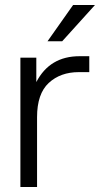

<svg xmlns="http://www.w3.org/2000/svg" viewBox="-20 -752 405 772"><path d="M62 -520H126V-422Q180 -526 300 -526H339V-462H297Q223 -462 176 -418.5Q129 -375 129 -281V0H62ZM274 -732H362L230 -586H171Z"/></svg>

Font: Aspekta 300
Style: Regular
Weight: 300
Designer: Ivo Dolenc
Version: Version 2.000